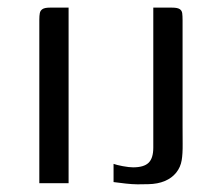

<svg xmlns="http://www.w3.org/2000/svg" viewBox="-20 -480 576 503"><path d="M83 0Q83 -107 83 -214.1Q83 -321.1 83 -428.1Q83 -438.7 84.3 -445.6Q85.6 -452.4 91.4 -456.2Q97.3 -460 110.3 -460H159.7V0ZM458.3 -149.5Q458.3 -129.8 458.5 -103.1Q458.8 -76.5 456 -60.3Q453 -41.9 441.6 -27.7Q430.2 -13.5 411.8 -5.8Q393.4 2 368.6 2.5Q354.9 3 340.3 2.9Q325.8 2.7 310.3 1Q294.8 -0.8 277.5 -3V-50.7Q284.9 -47.9 301.6 -44.7Q318.3 -41.6 328.6 -41.6Q357 -41.6 369.3 -53.6Q381.6 -65.6 381.6 -93.2V-460H431Q444.8 -460 450.7 -456.2Q456.5 -452.4 457.4 -445.1Q458.3 -437.9 458.3 -427.2Z"/></svg>

Font: Genos Thin
Style: Regular
Weight: 100
Designer: Robert E. Leuschke
Foundry: Robert E. Leuschke
Version: Version 1.010